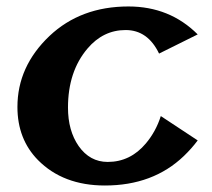

<svg xmlns="http://www.w3.org/2000/svg" viewBox="-20 -567 659 597"><path d="M306.2 9.8Q176.3 9.8 98.1 -69.3Q34.2 -134.3 34.2 -234.4Q34.2 -360.4 133.8 -455.1Q231 -546.9 379.4 -546.9Q507.8 -546.9 594.7 -460L474.6 -400.4Q439.5 -473.6 370.6 -473.6Q300.8 -473.6 252 -416Q191.4 -344.7 191.4 -232.4Q191.4 -160.6 224.6 -112.8Q259.3 -63.5 314.9 -63.5Q385.3 -63.5 433.6 -121.1Q464.8 -158.2 480 -206.1L594.7 -130.4Q576.2 -105.5 551.8 -82Q456.1 9.8 306.2 9.8Z"/></svg>

Font: Berenika
Style: Bold
Weight: 700
Designer: Wojciech Kalinowski "wmk69" (wmk69@o2.pl)
Foundry: Wojciech Kalinowski "wmk69" (wmk69@o2.pl)
Version: Version 3.1.0; 2021-05-14